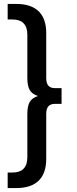

<svg xmlns="http://www.w3.org/2000/svg" viewBox="-20 -762 391 976"><path d="M293 -314H259C229.7 -314 215 -330.7 215 -364V-594C215 -642.7 202.2 -679.5 176.5 -704.5C150.8 -729.5 113 -742 63 -742H19V-663H43C93.7 -663 119 -637 119 -585V-366C119 -338 123.2 -317.2 131.5 -303.5C139.8 -289.8 153.7 -280 173 -274C153.7 -268 139.8 -258.2 131.5 -244.5C123.2 -230.8 119 -210 119 -182V37C119 89 93.7 115 43 115H19V194H63C113 194 150.8 181.5 176.5 156.5C202.2 131.5 215 94.7 215 46V-184C215 -217.3 229.7 -234 259 -234H293Z"/></svg>

Font: Rookery
Style: Regular
Weight: 400
Designer: Ryan Kimball / Julieta Ulanovsky
Foundry: Motorola Mobility LLC.
Version: Version 1.0